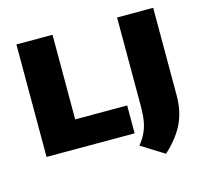

<svg xmlns="http://www.w3.org/2000/svg" viewBox="-106 -716 1056 981"><g transform="rotate(-15 422.5 -226.0)"><path d="M61 0V-595H252V-147.5H527V0ZM655 142.5 534.5 67Q557.5 38 570.2 10.2Q583 -17.5 588.2 -49.5Q593.5 -81.5 593.5 -123V-595H784.5V-130Q784.5 -79 772.2 -33.5Q760 12 731.5 55.2Q703 98.5 655 142.5Z"/></g></svg>

Font: Encode Sans SC Condensed Thin ExtraBold
Style: Regular
Weight: 800
Version: Version 3.002